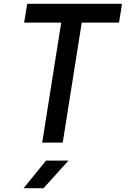

<svg xmlns="http://www.w3.org/2000/svg" viewBox="-20 -750 662 1010"><path d="M202 0 302 -631H107L123 -730H622L606 -631H410L310 0ZM104 240 222 95H340L209 240Z"/></svg>

Font: NKDuy Mono SemiBold
Style: Italic
Weight: 600
Italic angle: -9°
Monospace: yes
Designer: NKDuy
Foundry: NKDuy
Version: Version 2.251; ttfautohint (v1.8.4.7-5d5b)